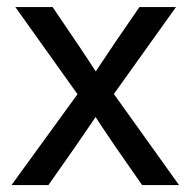

<svg xmlns="http://www.w3.org/2000/svg" viewBox="-20 -536 552 556"><path d="M13.2 0 227.5 -294.9 227.1 -231.4 24.4 -515.6H132.3L197.8 -418.9Q218.8 -388.2 238.3 -358.2Q257.8 -328.1 277.8 -297.4H236.3Q256.8 -328.1 276.6 -358.2Q296.4 -388.2 317.4 -418.9L383.8 -515.6H489.7L286.6 -231.4L287.1 -295.4L498.5 0H391.6L314.5 -110.8Q293.9 -140.6 274.9 -169.4Q255.9 -198.2 236.3 -228.5H277.3Q257.8 -198.2 238 -169.4Q218.3 -140.6 197.8 -110.8L120.1 0Z"/></svg>

Font: Inter Cardless Display
Style: Regular
Weight: 400
Designer: Rasmus Andersson
Foundry: rsms
Version: Version 4.001;git-9221beed3